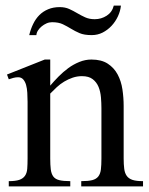

<svg xmlns="http://www.w3.org/2000/svg" viewBox="-20 -663 530 683"><path d="M269 0V-18.6Q293.9 -18.6 308.1 -22.2Q322.3 -25.9 329.6 -35.2Q336.9 -44.4 338.9 -60.1Q340.8 -75.7 340.8 -99.1V-277.8Q340.8 -296.4 339.1 -316.7Q337.4 -336.9 330.6 -353.8Q323.7 -370.6 309.8 -381.3Q295.9 -392.1 271.5 -392.1Q254.4 -392.1 238.5 -386.7Q222.7 -381.3 208.5 -372.8Q194.3 -364.3 181.9 -352.8Q169.4 -341.3 158.7 -330.1V-99.1Q158.7 -76.2 160.6 -60.5Q162.6 -44.9 169.4 -35.4Q176.3 -25.9 190.7 -22.2Q205.1 -18.6 230 -18.6V0H11.2V-18.6Q35.2 -18.6 48.6 -23.2Q62 -27.8 68.8 -37.6Q75.7 -47.4 76.9 -62.7Q78.1 -78.1 78.1 -99.1V-300.8Q78.1 -317.4 77.1 -333Q76.2 -348.6 72.8 -360.8Q69.3 -373 62.5 -380.6Q55.7 -388.2 44.4 -388.2Q36.1 -388.2 27.8 -386Q19.5 -383.8 11.2 -380.9L4.9 -397.9L139.2 -451.2H158.7V-358.4Q171.9 -374 188.2 -390.6Q204.6 -407.2 222.9 -420.7Q241.2 -434.1 262.2 -442.6Q283.2 -451.2 305.2 -451.2Q340.8 -451.2 363.3 -436.5Q385.7 -421.9 398.4 -398.2Q411.1 -374.5 415.5 -345Q419.9 -315.4 419.9 -286.1V-99.1Q419.9 -78.1 421.9 -62.7Q423.8 -47.4 430.7 -37.6Q437.5 -27.8 450.9 -23.2Q464.4 -18.6 488.8 -18.6V0ZM410.2 -643.1Q408.2 -623.5 399.4 -604.7Q390.6 -585.9 376.7 -571Q362.8 -556.2 345 -547.1Q327.1 -538.1 306.2 -538.1Q279.3 -538.1 262.9 -545.2Q246.6 -552.2 232.7 -560.8Q218.8 -569.3 203.6 -576.7Q188.5 -584 165 -584Q154.8 -584 145.5 -579.8Q136.2 -575.7 128.4 -569.3Q120.6 -563 115.2 -554.7Q109.9 -546.4 109.4 -538.1H84Q88.9 -559.1 97.9 -577.6Q106.9 -596.2 120.1 -609.4Q133.3 -622.6 151.4 -630.1Q169.4 -637.7 192.4 -637.7Q211.4 -637.7 226.1 -631.1Q240.7 -624.5 254.6 -616.2Q268.6 -607.9 283.2 -601.3Q297.9 -594.7 316.9 -594.7Q340.3 -594.7 359.6 -607.2Q378.9 -619.6 384.8 -643.1Z"/></svg>

Font: Kitab
Style: Regular
Weight: 400
Designer: SIL International
Foundry: Khaled Hosny
Version: Version 1.000